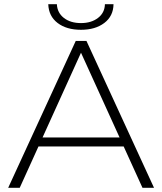

<svg xmlns="http://www.w3.org/2000/svg" viewBox="-20 -895 773 915"><path d="M19 0 341 -700H392L714 0H659L355 -668H377L74 0ZM137 -197 154 -240H573L590 -197ZM366 -753Q297 -753 254.5 -785.5Q212 -818 210 -875H251Q253 -834 284.5 -809.5Q316 -785 366 -785Q415 -785 447 -809.5Q479 -834 480 -875H521Q520 -818 477 -785.5Q434 -753 366 -753Z"/></svg>

Font: Modern
Style: Regular
Weight: 300
Designer: Julieta Ulanovsky
Foundry: Julieta Ulanovsky
Version: Version 8.000